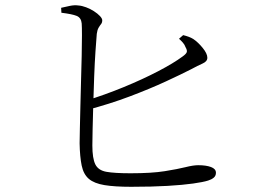

<svg xmlns="http://www.w3.org/2000/svg" viewBox="-20 -738 1040 738"><path d="M484 -20Q421 -20 381.5 -26.5Q342 -33 321.5 -50.5Q301 -68 294 -101.5Q287 -135 286 -187Q286 -206 287 -244Q288 -282 289 -329.5Q290 -377 291.5 -427.5Q293 -478 294 -523.5Q295 -569 295 -602.5Q295 -636 294 -648Q292 -670 274.5 -677Q257 -684 216 -689L215 -708Q232 -712 249 -715.5Q266 -719 281 -717Q295 -716 311 -710Q327 -704 341 -695Q355 -686 364 -676.5Q373 -667 373 -660Q373 -651 368.5 -645.5Q364 -640 359 -631.5Q354 -623 352 -608Q350 -585 347 -541Q344 -497 342 -443.5Q340 -390 338.5 -337Q337 -284 336 -242Q335 -200 335 -179Q335 -129 346.5 -106Q358 -83 389.5 -77.5Q421 -72 482 -72Q563 -72 613 -80Q663 -88 693 -95.5Q723 -103 742 -103Q772 -103 791 -96Q810 -89 810 -74Q810 -62 801.5 -55Q793 -48 780 -44Q761 -38 722 -32.5Q683 -27 624 -23.5Q565 -20 484 -20ZM307 -350Q382 -373 455 -403Q528 -433 587.5 -464Q647 -495 682 -521Q696 -531 698 -538Q700 -545 693 -557Q690 -566 683 -574Q676 -582 668 -589L684 -603Q696 -600 705.5 -596.5Q715 -593 723 -588Q741 -576 759 -554Q777 -532 777 -516Q777 -502 759 -494Q741 -486 713 -471Q678 -453 617.5 -425Q557 -397 479 -367.5Q401 -338 313 -315Z"/></svg>

Font: Noto Serif SC ExtraLight Light
Style: Regular
Weight: 300
Version: Version 2.002-H1;hotconv 1.1.0;makeotfexe 2.6.0